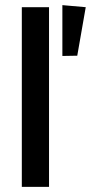

<svg xmlns="http://www.w3.org/2000/svg" viewBox="-20 -728 354 748"><path d="M65 -700H171V0H65ZM223 -708 314 -700 281 -511 223 -510Z"/></svg>

Font: Tilda Sans Semibold
Style: Regular
Weight: 600
Designer: ParaType Ltd
Foundry: ParaType Ltd
Version: Version 1.009